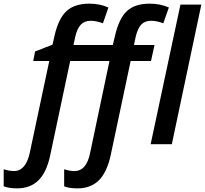

<svg xmlns="http://www.w3.org/2000/svg" viewBox="-130 -785 1116 1045"><path d="M-37.1 240.2Q-81.1 240.2 -109.9 229V136.2Q-78.6 146 -54.2 146Q10.7 146 32.2 45.9L138.2 -453.1H50.8L61 -504.9L155.8 -542L166 -586.9Q187.5 -683.6 231.7 -724.4Q275.9 -765.1 356.9 -765.1Q413.1 -765.1 460 -744.1L430.2 -658.2Q394 -671.9 363.8 -671.9Q330.1 -671.9 309.8 -650.9Q289.6 -629.9 278.8 -582L270 -540H483.9L495.1 -586.9Q516.6 -683.1 560.1 -724.1Q603.5 -765.1 685.1 -765.1Q742.2 -765.1 789.1 -744.1L758.8 -658.2Q722.7 -671.9 692.9 -671.9Q658.2 -671.9 638.4 -650.9Q618.7 -629.9 607.9 -582L599.1 -540H710.9L691.9 -453.1H581.1L472.2 61Q451.2 154.8 407 197.5Q362.8 240.2 292 240.2Q245.6 240.2 219.2 229V136.2Q248.5 146 274.9 146Q341.3 146 360.8 45.9L465.8 -453.1H252L143.1 61Q123.5 153.3 79.1 196.8Q34.7 240.2 -37.1 240.2ZM805.2 0H689.9L852.1 -759.8H965.8Z"/></svg>

Font: Open Sans Semibold
Style: Italic
Weight: 600
Italic angle: -12°
Foundry: Ascender Corporation
Version: Version 1.10